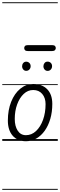

<svg xmlns="http://www.w3.org/2000/svg" viewBox="-25 -1246 531 1698"><path d="M204.5 3Q130 3 87.2 -45.8Q44.5 -94.5 44.5 -179.5Q44.5 -273 73.8 -346Q103 -419 153.8 -461Q204.5 -503 268.5 -503Q347.5 -503 392.5 -456.8Q437.5 -410.5 437.5 -327Q437.5 -255.5 420 -195.2Q402.5 -135 371 -90.5Q339.5 -46 297 -21.5Q254.5 3 204.5 3ZM204.5 -50.5Q254.5 -50.5 293.8 -87.2Q333 -124 355.5 -186.2Q378 -248.5 378 -325.5Q378 -380.5 348.5 -415.2Q319 -450 268.5 -450Q221.5 -450 184.8 -415.5Q148 -381 126.8 -323Q105.5 -265 105.5 -194Q105.5 -130.5 131.5 -90.5Q157.5 -50.5 204.5 -50.5ZM204.5 3Q130 3 87.2 -45.8Q44.5 -94.5 44.5 -179.5Q44.5 -273 73.8 -346Q103 -419 153.8 -461Q204.5 -503 268.5 -503Q347.5 -503 392.5 -456.8Q437.5 -410.5 437.5 -327Q437.5 -255.5 420 -195.2Q402.5 -135 371 -90.5Q339.5 -46 297 -21.5Q254.5 3 204.5 3ZM204.5 -50.5Q254.5 -50.5 293.8 -87.2Q333 -124 355.5 -186.2Q378 -248.5 378 -325.5Q378 -380.5 348.5 -415.2Q319 -450 268.5 -450Q221.5 -450 184.8 -415.5Q148 -381 126.8 -323Q105.5 -265 105.5 -194Q105.5 -130.5 131.5 -90.5Q157.5 -50.5 204.5 -50.5ZM396 -619Q380 -619 369.5 -631Q359 -643 359 -660.5Q359 -676.5 369 -688.8Q379 -701 396 -701Q412.5 -701 424 -690Q435.5 -679 435.5 -660.5Q435.5 -643.5 424.2 -631.2Q413 -619 396 -619ZM206.5 -619.5Q191 -619.5 180.8 -631.5Q170.5 -643.5 170.5 -660.5Q170.5 -676.5 180.5 -688.5Q190.5 -700.5 206.5 -700.5Q223 -700.5 234.5 -689.5Q246 -678.5 246 -660.5Q246 -643.5 235 -631.5Q224 -619.5 206.5 -619.5ZM222 -794.5Q203.5 -794.5 196.2 -802.2Q189 -810 189 -821Q189 -832 196.2 -839.5Q203.5 -847 222 -847H435.5Q453.5 -847 461 -839.5Q468.5 -832 468.5 -821Q468.5 -810.5 460.8 -802.5Q453 -794.5 435.5 -794.5ZM-5 424.5H486V432.5H-5ZM-5 -16H486V0H-5ZM-5 -501.5H486V-493.5H-5ZM-5 -1226H486V-1218H-5Z"/></svg>

Font: Edu AU VIC WA NT Guides
Style: Regular
Weight: 400
Designer: Tina and Corey Anderson, Eben Sorkin, Mirko Velimirovic
Foundry: Google for Education
Version: Version 1.001